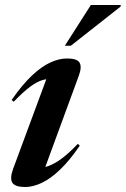

<svg xmlns="http://www.w3.org/2000/svg" viewBox="-20 -738 504 770"><path d="M32.5 -60.5 176.5 -449.5 196.5 -420.5Q174 -423.5 151.5 -417.2Q129 -411 101.2 -390.5Q73.5 -370 35 -330L26.5 -337Q68.5 -397.5 107 -434Q145.5 -470.5 181 -487Q216.5 -503.5 249 -503.5Q289 -503.5 299 -486.8Q309 -470 296.5 -435.5L152 -42L121.5 -66.5Q139.5 -63.5 162.8 -68.8Q186 -74 217.8 -95.2Q249.5 -116.5 292 -161L300 -154Q259.5 -94.5 221 -57.8Q182.5 -21 147.2 -4.5Q112 12 81 12Q41 12 29.8 -4.8Q18.5 -21.5 32.5 -60.5ZM240 -554.5 344.5 -718H464.5L463.5 -711.5L264 -554.5Z"/></svg>

Font: Newsreader 60pt SemiBold
Style: Italic
Weight: 600
Italic angle: -17°
Designer: Hugues Gentile
Foundry: Production Type
Version: Version 1.003